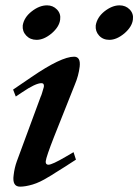

<svg xmlns="http://www.w3.org/2000/svg" viewBox="-20 -681 518 718"><path d="M389 -532Q365 -532 350.5 -548Q336 -564 338 -586Q343 -616 370 -638Q399 -661 427 -661Q450 -661 465 -645.5Q480 -630 477 -608Q474 -581 445 -556Q416 -532 389 -532ZM117 -532Q93 -532 78 -548Q63 -564 65 -586Q70 -616 98 -638Q127 -661 156 -661Q178 -661 193 -645.5Q208 -630 205 -608Q202 -581 173 -556Q144 -532 117 -532ZM264 -84Q238 -67 219 -55Q200 -43 187 -35Q172 -25 161 -19Q129 1 102 9Q75 17 55 17Q25 17 31 -26Q34 -53 43 -78L132 -319Q135 -325 137.5 -334Q140 -343 144 -356Q146 -370 135 -370Q113 -370 63 -336L39 -320L29 -346L98 -393Q209 -469 257 -469Q282 -469 278 -432Q274 -398 260 -365L182 -169Q153 -95 151 -78Q150 -65 161 -65Q175 -65 226 -95L255 -112Z"/></svg>

Font: DG Didot
Style: Bold Italic
Weight: 700
Designer: David Gatwood, Takis Katsoulidis, and George D. Matthiopoulos
Foundry: David Gatwood
Version: Version 1.0